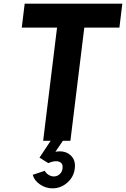

<svg xmlns="http://www.w3.org/2000/svg" viewBox="-20 -770 689 1050"><path d="M365 0H324L283 60Q333 51 364 77.5Q395 104 389 151Q384 197 348.5 228.5Q313 260 267 260Q230 260 198.5 238.5Q167 217 159 186L225 164Q231 177 245.5 186Q260 195 275 195Q287 195 297.5 189Q308 183 314.5 173Q321 163 322 151Q326 123 303.5 114.5Q281 106 244 122L196 92L257 0H216L292 -619H99L115 -750H649L633 -619H441Z"/></svg>

Font: Orkney
Style: BoldItalic
Weight: 700
Designer: Samuel Oakes and Alfredo Marco Pradil
Foundry: Alfredo Marco Pradil
Version: 1.0; ttfautohint (v1.5)